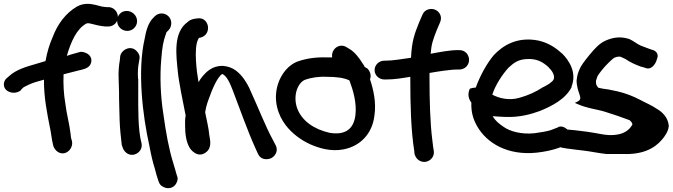

<svg xmlns="http://www.w3.org/2000/svg" viewBox="-24 -766 3503 1000"><path d="M-4 -326C-4 -298 23 -283 47 -283C61 -283 75 -287 86 -297V-299L97 -310C98 -311 108 -317 126 -325C147 -335 171 -342 205 -351C204 -259 222 -172 237 -97C242 -75 245 -42 251 -18L254 -5C257 5 267 18 273 22C312 53 359 12 351 -30L348 -41C346 -45 345 -52 344 -66C337 -126 323 -169 316 -229C308 -274 305 -327 307 -379C336 -386 373 -396 385 -399C408 -404 436 -410 446 -429C459 -451 451 -479 424 -490C414 -494 401 -499 388 -494L359 -486C349 -484 338 -479 324 -475C346 -550 375 -615 425 -643C427 -644 431 -645 432 -645C437 -645 441 -645 448 -643C467 -638 498 -630 524 -628H540C568 -628 590 -650 590 -678C590 -704 569 -729 540 -729H530C524 -730 515 -730 506 -732C489 -736 461 -746 431 -746C414 -746 395 -742 377 -732C317 -697 275 -639 250 -572C234 -536 222 -497 213 -448C198 -444 178 -437 163 -433C114 -419 59 -403 24 -370L10 -358C1 -350 -4 -338 -4 -326Z M586 -658C586 -627 611 -605 639 -605C667 -605 690 -628 690 -656C690 -685 665 -709 636 -709C605 -709 586 -684 586 -658ZM594 -352C594 -332 596 -311 596 -289C596 -267 596 -242 597 -217L599 -141C600 -104 606 -41 610 -13V-11C612 -6 613 -5 615 3C619 16 628 25 634 30C671 59 723 23 713 -20C694 -92 696 -200 696 -289V-355H695C693 -386 694 -415 699 -439L702 -457C706 -474 699 -487 692 -495C661 -536 608 -508 602 -473V-472L600 -452C595 -424 592 -389 594 -352Z M729 -562C691 -396 719 -162 754 -7C763 42 772 80 782 111C791 144 794 157 800 173C808 200 820 204 828 208C851 221 882 213 894 189C899 179 905 165 898 150L894 137C891 126 887 111 878 82C856 12 840 -76 827 -171C812 -265 808 -368 816 -459C821 -521 826 -550 840 -589C841 -593 842 -596 843 -598L854 -609C865 -620 868 -634 868 -646C868 -675 844 -696 818 -696C804 -696 791 -690 783 -682L774 -673C746 -645 736 -601 729 -562Z M902 -394C906 -346 930 -229 943 -164C940 -149 939 -130 940 -112C940 -70 945 -27 965 6C967 9 1003 61 1048 28C1083 2 1069 -40 1066 -63C1063 -100 1052 -140 1045 -179V-184L1050 -209C1053 -221 1057 -234 1062 -247C1081 -301 1106 -361 1133 -381C1159 -371 1176 -327 1190 -291C1224 -202 1266 -83 1305 3L1320 36C1334 67 1368 67 1388 58C1406 49 1427 24 1413 -7L1398 -36C1359 -107 1320 -208 1283 -288C1272 -316 1258 -338 1245 -357C1222 -387 1192 -419 1136 -423H1134C1082 -423 1052 -393 1032 -370C1024 -361 1017 -350 1010 -338C1001 -388 984 -515 1008 -561C1011 -566 1011 -568 1012 -569H1017L1020 -570C1083 -586 1066 -681 1003 -670C995 -669 971 -668 954 -652C876 -597 894 -476 902 -394Z M1424 -329C1397 -245 1424 -166 1464 -114C1495 -73 1543 -36 1593 -14C1636 5 1699 25 1765 12C1854 -5 1915 -71 1926 -163C1937 -233 1920 -303 1903 -353C1912 -374 1902 -400 1886 -412H1884L1875 -418C1873 -423 1870 -429 1865 -435C1849 -461 1824 -496 1793 -513L1783 -519C1745 -545 1699 -511 1706 -467H1677C1624 -469 1575 -462 1533 -448C1478 -431 1440 -379 1424 -329ZM1523 -204C1500 -274 1530 -338 1566 -351C1594 -361 1635 -368 1675 -366H1676C1728 -366 1768 -361 1796 -347C1815 -296 1835 -230 1827 -165C1818 -96 1777 -61 1694 -74C1613 -92 1548 -135 1523 -204Z M1927 -401C1927 -373 1951 -352 1978 -352H1986C2031 -352 2071 -359 2113 -366V-352C2113 -227 2116 -88 2134 23L2135 37L2136 38C2144 68 2173 82 2197 76C2218 71 2241 49 2235 18C2232 4 2232 -2 2228 -34C2216 -124 2213 -250 2213 -356V-386C2253 -393 2320 -404 2360 -404H2369C2395 -404 2419 -424 2419 -454C2419 -480 2400 -505 2369 -505H2360C2317 -505 2262 -494 2219 -486C2223 -537 2231 -559 2251 -610L2269 -652C2281 -683 2262 -708 2241 -716C2221 -724 2188 -719 2176 -689L2158 -647C2134 -588 2121 -550 2117 -469V-468C2117 -468 2116 -467 2116 -465C2071 -459 2023 -450 1985 -450H1978C1949 -450 1927 -427 1927 -401Z M2423 -304C2409 -273 2418 -248 2431 -232C2429 -183 2440 -145 2462 -107C2513 -19 2622 45 2772 29C2816 24 2851 16 2881 6L2918 -8C2933 -10 2941 -15 2945 -19L2946 -18C2959 -53 2943 -84 2924 -97C2912 -106 2899 -110 2884 -105L2883 -103L2844 -88C2825 -82 2796 -77 2759 -72C2691 -65 2631 -82 2598 -106C2574 -122 2555 -138 2542 -161C2561 -159 2585 -158 2609 -157C2680 -154 2742 -171 2788 -188C2849 -213 2921 -249 2953 -312V-316C2981 -387 2941 -450 2905 -486C2873 -515 2834 -543 2779 -555C2670 -576 2596 -530 2548 -479C2511 -435 2477 -373 2454 -310C2438 -309 2429 -306 2423 -304ZM2540 -273C2556 -323 2592 -378 2625 -414C2654 -441 2676 -455 2714 -458C2771 -463 2803 -443 2832 -417C2853 -396 2868 -372 2859 -351C2852 -339 2830 -324 2805 -312H2804C2770 -289 2727 -269 2679 -256C2629 -242 2577 -253 2540 -273Z M2883 -5C2897 4 2914 5 2914 5L2931 8H2933C2959 11 2989 16 3021 19C3054 23 3095 32 3134 36H3221C3318 40 3383 10 3424 -39C3437 -54 3456 -80 3459 -107V-113C3454 -157 3424 -184 3394 -201C3368 -219 3339 -230 3308 -247C3273 -265 3236 -280 3193 -290L3145 -300C3127 -302 3103 -306 3092 -309C3082 -324 3080 -321 3080 -345L3087 -367C3089 -372 3103 -393 3127 -420C3151 -446 3170 -462 3175 -465C3192 -472 3199 -472 3209 -470L3233 -459C3257 -442 3286 -429 3314 -419L3333 -414C3366 -397 3391 -430 3398 -460C3404 -472 3404 -493 3381 -504C3376 -506 3373 -507 3365 -509L3346 -516C3334 -521 3321 -525 3312 -529C3295 -536 3278 -552 3251 -564H3249C3204 -578 3164 -570 3127 -553C3099 -540 3075 -515 3047 -481C3020 -448 3001 -423 2993 -402C2985 -384 2981 -366 2980 -351H2979V-350C2979 -279 3019 -254 2984 -237L2970 -230L2984 -224C3035 -201 3087 -197 3130 -183C3170 -171 3215 -155 3255 -140C3265 -131 3267 -129 3270 -118C3255 -90 3228 -69 3183 -64C3135 -57 3089 -73 3033 -80C3004 -83 2975 -88 2945 -90L2926 -92C2919 -93 2901 -87 2892 -78C2866 -58 2870 -25 2883 -5Z"/></svg>

Font: Stray Cat
Style: ExBlk
Weight: 1000
Version: Version 1.0